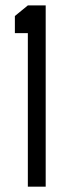

<svg xmlns="http://www.w3.org/2000/svg" viewBox="-20 -704 228 724"><path d="M36.1 -579.1V-643.6L85 -683.6H152.3V0H85V-579.1Z"/></svg>

Font: Post No Bills Colombo Medium
Style: Regular
Weight: 500
Designer: Kosala Senevirathne, Siva Puranthara, Lasantha Premarathna, Tharique Azeez
Foundry: Mooniak
Version: Version 1.220 ; ttfautohint (v1.6)